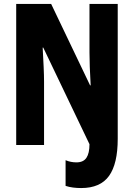

<svg xmlns="http://www.w3.org/2000/svg" viewBox="-20 -734 678 972"><path d="M391 218Q370 218 350 215.5Q330 213 312 207V77Q338 88 367 88Q402 88 417.5 65Q433 42 433 -4L199 -493H196Q199 -438 201 -394.5Q203 -351 203 -320V0H62V-714H239L436 -302H439Q433 -405 433 -469V-714H576V-31Q576 95 532 156.5Q488 218 391 218Z"/></svg>

Font: Noto Sans Thai ExtCond ExtBd
Style: Regular
Weight: 800
Width: 2
Designer: Monotype Design Team
Foundry: Monotype Imaging Inc.
Version: Version 2.002; ttfautohint (v1.8.4.7-5d5b)